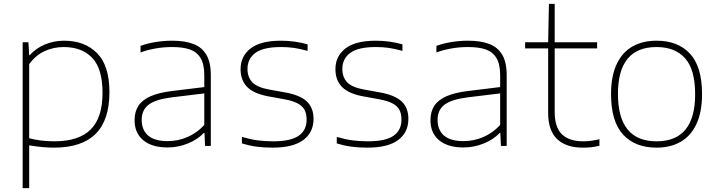

<svg xmlns="http://www.w3.org/2000/svg" viewBox="-20 -760 3740 1000"><path d="M98 -540H128L132 -473H135Q167 -508.5 213.5 -528.2Q260 -548 314 -548Q421.5 -548 485.8 -483Q550 -418 550 -280Q550 -134.5 478 -62.8Q406 9 261 9Q204 9 132 -3V220H98ZM514 -276Q514 -402.5 460.2 -458.8Q406.5 -515 312 -515Q259 -515 212.5 -493.8Q166 -472.5 132 -426V-40Q159 -32.5 193.5 -28.2Q228 -24 263 -24Q390.5 -24 452.2 -85.5Q514 -147 514 -276Z M1078 -369V0H1048L1045 -67H1041Q1009.5 -33.5 958.8 -12.8Q908 8 853 8Q771.5 8 726.2 -29.5Q681 -67 681 -134Q681 -178.5 701 -209Q721 -239.5 763.8 -258.5Q806.5 -277.5 876 -286L1044 -306.5V-368Q1044 -425.5 1024.8 -457.5Q1005.5 -489.5 969.5 -502.2Q933.5 -515 877 -515Q790.5 -515 712 -487V-521Q746.5 -534 790 -541Q833.5 -548 876 -548Q942.5 -548 986.8 -531.2Q1031 -514.5 1054.5 -475.2Q1078 -436 1078 -369ZM1044 -109V-273.5L875 -253Q790.5 -242.5 754.2 -214.8Q718 -187 718 -136Q718 -83 751.5 -54Q785 -25 853 -25Q907 -25 956.2 -46.2Q1005.5 -67.5 1044 -109Z M1240 -13V-47Q1284.5 -34 1322 -29Q1359.5 -24 1402 -24Q1494 -24 1535.5 -52.8Q1577 -81.5 1577 -137Q1577 -167.5 1566.2 -187.8Q1555.5 -208 1530.2 -221.5Q1505 -235 1461 -243L1378 -258Q1302 -272 1267.5 -307Q1233 -342 1233 -400Q1233 -467 1285 -507.5Q1337 -548 1444 -548Q1515 -548 1582 -529V-495Q1543 -506 1511.5 -510.5Q1480 -515 1444 -515Q1351.5 -515 1310.2 -484.5Q1269 -454 1269 -401Q1269 -359 1293.5 -332.2Q1318 -305.5 1380 -294L1463 -279Q1542.5 -265 1577.8 -231.8Q1613 -198.5 1613 -141Q1613 -70.5 1559.8 -30.8Q1506.5 9 1399 9Q1353.5 9 1315.5 3.8Q1277.5 -1.5 1240 -13Z M1734 -13V-47Q1778.5 -34 1816 -29Q1853.5 -24 1896 -24Q1988 -24 2029.5 -52.8Q2071 -81.5 2071 -137Q2071 -167.5 2060.2 -187.8Q2049.5 -208 2024.2 -221.5Q1999 -235 1955 -243L1872 -258Q1796 -272 1761.5 -307Q1727 -342 1727 -400Q1727 -467 1779 -507.5Q1831 -548 1938 -548Q2009 -548 2076 -529V-495Q2037 -506 2005.5 -510.5Q1974 -515 1938 -515Q1845.5 -515 1804.2 -484.5Q1763 -454 1763 -401Q1763 -359 1787.5 -332.2Q1812 -305.5 1874 -294L1957 -279Q2036.5 -265 2071.8 -231.8Q2107 -198.5 2107 -141Q2107 -70.5 2053.8 -30.8Q2000.5 9 1893 9Q1847.5 9 1809.5 3.8Q1771.5 -1.5 1734 -13Z M2619 -369V0H2589L2586 -67H2582Q2550.5 -33.5 2499.8 -12.8Q2449 8 2394 8Q2312.5 8 2267.2 -29.5Q2222 -67 2222 -134Q2222 -178.5 2242 -209Q2262 -239.5 2304.8 -258.5Q2347.5 -277.5 2417 -286L2585 -306.5V-368Q2585 -425.5 2565.8 -457.5Q2546.5 -489.5 2510.5 -502.2Q2474.5 -515 2418 -515Q2331.5 -515 2253 -487V-521Q2287.5 -534 2331 -541Q2374.5 -548 2417 -548Q2483.5 -548 2527.8 -531.2Q2572 -514.5 2595.5 -475.2Q2619 -436 2619 -369ZM2585 -109V-273.5L2416 -253Q2331.5 -242.5 2295.2 -214.8Q2259 -187 2259 -136Q2259 -83 2292.5 -54Q2326 -25 2394 -25Q2448 -25 2497.2 -46.2Q2546.5 -67.5 2585 -109Z M3102 -35V-1Q3077.5 5 3058.5 7Q3039.5 9 3016 9Q2928.5 9 2881.8 -35.5Q2835 -80 2835 -171V-508H2715V-540H2835L2839 -740H2869V-540H3090V-508H2869V-177Q2869 -97 2906.8 -60.5Q2944.5 -24 3018 -24Q3037.5 -24 3056.8 -26.5Q3076 -29 3102 -35Z M3162.5 -270Q3162.5 -364 3192 -426.2Q3221.5 -488.5 3274.5 -518.2Q3327.5 -548 3399.5 -548Q3511 -548 3573.8 -480.2Q3636.5 -412.5 3636.5 -270Q3636.5 -176 3607 -113.5Q3577.5 -51 3524.2 -21Q3471 9 3399.5 9Q3288 9 3225.2 -59.2Q3162.5 -127.5 3162.5 -270ZM3600.5 -269Q3600.5 -398 3548.2 -456.5Q3496 -515 3399.5 -515Q3198.5 -515 3198.5 -271Q3198.5 -24 3399.5 -24Q3600.5 -24 3600.5 -269Z"/></svg>

Font: Encode Sans Expanded Thin
Style: Regular
Weight: 250
Width: 7
Designer: Multiple Designers
Foundry: Impallari Type
Version: Version 2.000